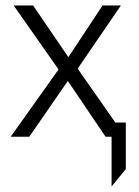

<svg xmlns="http://www.w3.org/2000/svg" viewBox="-20 -500 507 702"><path d="M388 182V-52H440V118ZM19 0 194 -246 30 -480H101L230 -291L355 -480H422L264 -249L438 0H366L228 -204L87 0Z"/></svg>

Font: Geologica-Sharp
Style: Regular
Weight: 100
Designer: Sindre Bremnes, Frode Helland
Foundry: Monokrom Skriftforlag AS
Version: Version 1.010;gftools[0.9.28]